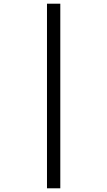

<svg xmlns="http://www.w3.org/2000/svg" viewBox="-20 -852 580 1038"><path d="M234 -832H306V166H234Z"/></svg>

Font: hexbangla15
Style: Regular
Weight: 400
Designer: Jelle Bosma - Monotype Design Team
Foundry: Monotype Imaging Inc.
Version: Version 2.006